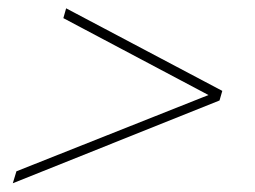

<svg xmlns="http://www.w3.org/2000/svg" viewBox="-20 -472 598 450"><path d="M483 -255 479.5 -243.5 128.5 -429.5 135 -452.5 501 -259 494.5 -236.5 10 -42.5 18.5 -70.5Z"/></svg>

Font: Newsreader 60pt ExtraLight
Style: Italic
Weight: 250
Italic angle: -17°
Designer: Hugues Gentile
Foundry: Production Type
Version: Version 1.003